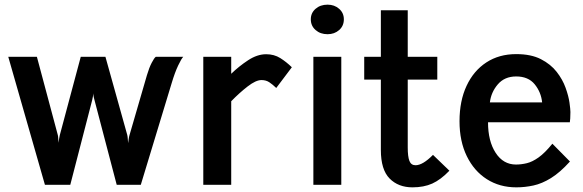

<svg xmlns="http://www.w3.org/2000/svg" viewBox="-20 -794 2506 825"><path d="M173 0 15.5 -550H138.5L228.5 -213.5Q230 -208 230.5 -196.8Q231 -185.5 231.5 -180.5Q232 -185.5 233.8 -196.8Q235.5 -208 237 -213.5L327 -550H433L527 -213.5Q528.5 -207.5 529.2 -196Q530 -184.5 530.5 -179Q531 -184.5 532.8 -196Q534.5 -207.5 536.5 -213.5L611.5 -471.5Q621 -503.5 631.8 -524.2Q642.5 -545 649.5 -550H767.5Q759.5 -542 745.5 -512.5Q731.5 -483 718 -438L585 0H481.5L386 -364Q384 -370.5 382.5 -378.2Q381 -386 381 -393Q380 -380 376 -363.5L282 0Z M853.5 0V-550H973.5V-477Q1007 -509.5 1046.2 -535.2Q1085.5 -561 1123.5 -561Q1158 -561 1184.2 -544.5Q1210.5 -528 1234 -505L1167 -416Q1151.5 -431 1137.2 -440.5Q1123 -450 1103.5 -450Q1079.5 -450 1044 -422.5Q1008.5 -395 973.5 -359V0Z M1387.5 -647Q1356.5 -647 1336 -665Q1315.5 -683 1315.5 -711Q1315.5 -738.5 1336 -756.2Q1356.5 -774 1387.5 -774Q1417 -774 1437.2 -756.2Q1457.5 -738.5 1457.5 -711Q1457.5 -682.5 1437.2 -664.8Q1417 -647 1387.5 -647ZM1326.5 0V-550H1446.5V0Z M1752.5 11Q1691.5 11 1654 -27Q1616.5 -65 1616.5 -149.5V-452H1545V-550H1616.5V-750H1732V-550H1859V-452H1732V-160.5Q1732 -121 1739.2 -102.5Q1746.5 -84 1765.5 -84Q1796.5 -84 1840.5 -128.5L1911 -60.5Q1873.5 -21.5 1837.2 -5.2Q1801 11 1752.5 11Z M2198.5 11Q2127 11 2072 -24Q2017 -59 1985.8 -123Q1954.5 -187 1954.5 -273Q1954.5 -360.5 1984.8 -425.2Q2015 -490 2069.8 -525.8Q2124.5 -561.5 2198 -561.5Q2262 -561.5 2304.2 -539.8Q2346.5 -518 2372 -485.2Q2397.5 -452.5 2410.2 -417Q2423 -381.5 2427 -353Q2431 -324.5 2431 -312.5Q2431 -295 2430.2 -285Q2429.5 -275 2428.5 -268.5H2077Q2077 -187.5 2109.8 -137.2Q2142.5 -87 2197 -87Q2220 -87 2243.8 -92.8Q2267.5 -98.5 2294.2 -117.5Q2321 -136.5 2353.5 -176.5L2429 -100Q2386 -52.5 2347.5 -28.8Q2309 -5 2272.2 3Q2235.5 11 2198.5 11ZM2085 -354H2309.5Q2305 -398 2277.5 -431.8Q2250 -465.5 2198 -465.5Q2148 -465.5 2119 -431.5Q2090 -397.5 2085 -354Z"/></svg>

Font: Junction SemiBold
Style: Regular
Weight: 600
Designer: Caroline Hadilaksono
Foundry: Caroline Hadilaksono, Tyler Finck, The League of Moveable Type
Version: Version 2.000; ttfautohint (v1.8.3)